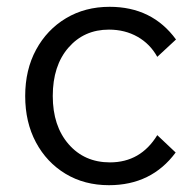

<svg xmlns="http://www.w3.org/2000/svg" viewBox="-20 -528 577 564"><path d="M442 -131 496 -80Q425 16 300 16Q228 16 172.5 -17.5Q117 -51 85.5 -110Q54 -169 54 -246Q54 -323 86 -382Q118 -441 174 -474.5Q230 -508 302 -508Q427 -508 497 -412L442 -361Q421 -399 384 -420Q347 -441 300 -441Q227 -441 181 -388Q135 -335 135 -246Q135 -158 181.5 -104.5Q228 -51 303 -51Q393 -51 442 -131Z"/></svg>

Font: Wix Madefor Text
Style: Regular
Weight: 400
Designer: Dalton Maag Ltd
Foundry: Dalton Maag Ltd
Version: Version 3.100